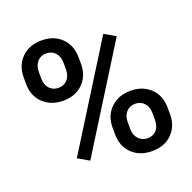

<svg xmlns="http://www.w3.org/2000/svg" viewBox="-129 -850 991 989"><g transform="rotate(-20 367.0 -355.5)"><path d="M48.3 -574.2Q48.3 -638.7 89.8 -679.9Q131.3 -721.2 198.7 -721.2Q267.1 -721.2 308.3 -679.9Q349.6 -638.7 349.6 -571.8V-536.6Q349.6 -472.7 308.3 -431.6Q267.1 -390.6 199.7 -390.6Q133.8 -390.6 91.1 -430.9Q48.3 -471.2 48.3 -539.6ZM131.3 -536.6Q131.3 -502.9 150.1 -482.2Q168.9 -461.4 199.7 -461.4Q230 -461.4 248.5 -482.2Q267.1 -502.9 267.1 -538.6V-574.2Q267.1 -607.9 248.3 -628.9Q229.5 -649.9 198.7 -649.9Q168 -649.9 149.7 -628.7Q131.3 -607.4 131.3 -572.8ZM390.1 -174.3Q390.1 -239.7 432.6 -280.3Q475.1 -320.8 541 -320.8Q607.4 -320.8 649.7 -280.3Q691.9 -239.7 691.9 -170.9V-136.2Q691.9 -72.8 651.1 -31.5Q610.4 9.8 542 9.8Q473.6 9.8 431.9 -31Q390.1 -71.8 390.1 -138.7ZM473.1 -136.2Q473.1 -103 492.4 -81.8Q511.7 -60.5 542 -60.5Q573.2 -60.5 591.1 -80.8Q608.9 -101.1 608.9 -137.7V-174.3Q608.9 -208.5 589.8 -229Q570.8 -249.5 541 -249.5Q510.7 -249.5 491.9 -229Q473.1 -208.5 473.1 -172.4ZM224.1 -53.2 163.1 -88.4 510.3 -644 571.3 -608.9Z"/></g></svg>

Font: Vazir Medium
Style: Medium
Weight: 500
Designer: Saber Rastikerdar
Foundry: Saber Rastikerdar
Version: Version 30.0.0